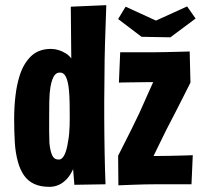

<svg xmlns="http://www.w3.org/2000/svg" viewBox="-20 -716 780 746"><path d="M35 -254Q35 -300 40 -343Q45 -386 56 -421Q71 -469 100.5 -497.5Q130 -526 178 -526Q193 -526 207.5 -521.5Q222 -517 235 -509Q248 -501 257 -489Q257 -507 256.5 -533.5Q256 -560 256 -589.5Q256 -619 255.5 -645.5Q255 -672 255 -690L393 -696Q390 -615 388 -547.5Q386 -480 386 -425.5Q386 -371 385 -325Q385 -295 385 -261.5Q385 -228 385.5 -193Q386 -158 386.5 -123.5Q387 -89 388 -57.5Q389 -26 390 0L269 2L264 -59Q254 -36 239.5 -20.5Q225 -5 208 2.5Q191 10 172 10Q137 10 112.5 -1.5Q88 -13 73 -35Q58 -57 50 -86Q40 -121 37.5 -163.5Q35 -206 35 -254ZM171 -258Q171 -230 171 -205Q171 -180 172 -160Q175 -130 182.5 -113Q190 -96 208 -96Q222 -96 231 -115.5Q240 -135 244 -164Q247 -179 248.5 -194.5Q250 -210 250.5 -227Q251 -244 251 -260Q251 -289 250.5 -316Q250 -343 248 -365Q245 -397 237 -415.5Q229 -434 213 -434Q202 -434 195 -427Q188 -420 183.5 -407.5Q179 -395 176 -378Q172 -353 171.5 -321.5Q171 -290 171 -258ZM531 -10 439 -111Q448 -129 461 -154.5Q474 -180 490 -212Q506 -244 522 -278Q538 -314 555 -352Q572 -390 588.5 -426.5Q605 -463 620 -496L720 -395Q709 -373 694 -343.5Q679 -314 662 -280.5Q645 -247 627 -213Q607 -172 588 -133.5Q569 -95 554.5 -63Q540 -31 531 -10ZM440 4 439 -111Q439 -111 457 -111Q475 -111 502 -110.5Q529 -110 555.5 -110Q582 -110 598 -110Q616 -110 638.5 -110.5Q661 -111 681.5 -111.5Q702 -112 715.5 -112.5Q729 -113 729 -113L724 0Q724 0 709.5 0Q695 0 672.5 0Q650 0 626 0Q602 0 583 0Q565 0 541 0.5Q517 1 493.5 2Q470 3 455 3.5Q440 4 440 4ZM442 -395 447 -513Q447 -513 461 -513Q475 -513 496.5 -513Q518 -513 541 -513Q564 -513 583 -513Q597 -513 619 -513.5Q641 -514 663.5 -514.5Q686 -515 701.5 -515.5Q717 -516 717 -516L720 -395Q720 -395 704 -395.5Q688 -396 663.5 -396Q639 -396 613 -396.5Q587 -397 567 -397Q549 -397 527.5 -396.5Q506 -396 486.5 -396Q467 -396 454.5 -395.5Q442 -395 442 -395ZM642 -571 530 -573 439 -642 468 -690 586 -636 707 -691 740 -644Z"/></svg>

Font: Truculenta Black
Style: Regular
Weight: 900
Version: Version 1.002